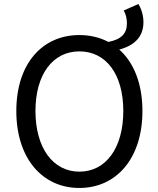

<svg xmlns="http://www.w3.org/2000/svg" viewBox="-20 -920 782 953"><path d="M374 -68C243 -68 156 -186 156 -369C156 -552 243 -665 374 -665C506 -665 592 -552 592 -369C592 -186 506 -68 374 -68ZM374 13C558 13 687 -134 687 -369C687 -505 644 -610 572 -674C647 -694 692 -737 692 -810C692 -843 682 -876 667 -900L594 -868C605 -850 610 -826 610 -804C610 -753 581 -724 518 -712C476 -734 427 -746 374 -746C190 -746 61 -604 61 -369C61 -134 190 13 374 13Z"/></svg>

Font: Noto Sans HK
Style: Regular
Weight: 400
Designer: Ryoko NISHIZUKA 西塚涼子 (kana, bopomofo & ideographs); Paul D. Hunt (Latin, Greek & Cyrillic); Sandoll Communications 산돌커뮤니
Foundry: Adobe
Version: Version 2.004;hotconv 1.0.118;makeotfexe 2.5.65603